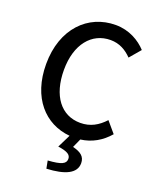

<svg xmlns="http://www.w3.org/2000/svg" viewBox="-179 -834 1003 1220"><g transform="rotate(20 323.0 -223.5)"><path d="M276 229 286 281C410 275 482 242 482 173C482 127 451 106 398 93L425 33C501 23 563 -13 613 -71L551 -144C507 -96 456 -66 388 -66C258 -66 176 -173 176 -348C176 -521 264 -627 391 -627C451 -627 497 -600 535 -561L598 -635C553 -684 481 -728 389 -728C203 -728 57 -584 57 -344C57 -117 183 19 353 34L309 123C375 132 396 148 396 175C396 208 368 223 276 229Z"/></g></svg>

Font: コーポレート・ロゴ ver3 Medium
Style: Regular
Weight: 500
Designer: [KANA_main] LOGOTYPE.JP [Source Han Sans] Ryoko NISHIZUKA 西塚涼子 (kana, bopomofo & ideographs); Paul D. Hunt (Latin, Greek
Version: Version 12.001;FEAKit 1.0